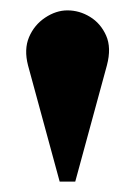

<svg xmlns="http://www.w3.org/2000/svg" viewBox="-20 -700 260 370"><path d="M110 -680Q133 -680 153.5 -667.5Q174 -655 184.5 -631.5Q195 -608 186 -574L125 -350H95L34 -574Q26 -605 36 -628.5Q46 -652 67 -666Q88 -680 110 -680Z"/></svg>

Font: Brygada 1918
Style: Bold
Weight: 700
Designer: Mateusz Machalski | Borys Kosmynka | Przemek Hoffer
Foundry: NIEPODLEGLA 2018
Version: Version 3.006